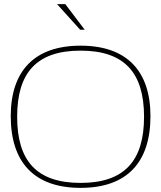

<svg xmlns="http://www.w3.org/2000/svg" viewBox="-20 -900 780 929"><path d="M370 9C144 9 32 -116 32 -338C32 -554 144 -679 370 -679C596 -679 708 -554 708 -338C708 -116 596 9 370 9ZM63 -335C63 -123 156 -15 370 -15C583 -15 677 -123 677 -335C677 -547 583 -655 370 -655C156 -655 63 -547 63 -335ZM256 -880 368 -756H390L296 -880Z"/></svg>

Font: LT Wave Thin
Style: Regular
Weight: 100
Designer: Daniel Lyons
Version: Version 2.5 (Glyphs App)